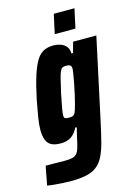

<svg xmlns="http://www.w3.org/2000/svg" viewBox="-164 -749 722 1022"><g transform="rotate(-15 197.0 -238.0)"><path d="M98 204Q74 204 49.5 202.5Q25 201 3.5 199Q-18 197 -33 194L-13 90Q8 90 25 90Q42 90 58 90.5Q74 91 89 91Q117 91 133 87.5Q149 84 158.5 73.5Q168 63 174.5 40.5Q181 18 189 -20Q192 -34 195.5 -46.5Q199 -59 200 -65H191Q182 -45 168 -31Q154 -17 136 -10.5Q118 -4 97 -4Q65 -4 46 -13.5Q27 -23 18 -44.5Q9 -66 9 -102Q9 -131 15.5 -170Q22 -209 32 -261Q48 -338 64 -388Q80 -438 97.5 -466.5Q115 -495 138 -506.5Q161 -518 192 -518Q211 -518 229.5 -512Q248 -506 261 -491.5Q274 -477 274 -452H283L299 -510H427L330 -59Q317 1 305.5 45.5Q294 90 279 120.5Q264 151 241 169.5Q218 188 183.5 196Q149 204 98 204ZM173 -125Q183 -125 190.5 -126.5Q198 -128 203.5 -134.5Q209 -141 213 -154Q216 -163 222 -184.5Q228 -206 234 -233Q240 -260 245.5 -287.5Q251 -315 254.5 -337Q258 -359 259 -369Q259 -386 252 -391Q245 -396 231 -396Q218 -396 210.5 -393Q203 -390 197 -377.5Q191 -365 184 -337.5Q177 -310 166 -261Q157 -218 151.5 -186.5Q146 -155 146 -146Q146 -136 149 -131.5Q152 -127 158 -126Q164 -125 173 -125ZM215 -574 238 -680H352L329 -574Z"/></g></svg>

Font: Saira Condensed ExtraBold
Style: Italic
Weight: 800
Width: 3
Italic angle: -12°
Designer: Hector Gatti with collaboration of the Omnibus-Type team
Foundry: Omnibus-Type
Version: Version 1.101